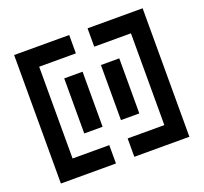

<svg xmlns="http://www.w3.org/2000/svg" viewBox="-121 -841 1042 983"><g transform="rotate(-20 400.0 -350.0)"><path d="M50 -700V0H350V-100H150V-600H350V-700ZM450 -700V-600H650V-100H450V0H750V-700ZM350 -200V-500H250V-200ZM450 -500V-200H550V-500Z"/></g></svg>

Font: Mourier
Style: Regular
Weight: 400
Designer: Eric Mourier
Foundry: Velvetyne Type Foundry
Version: Version 2.000;hotconv 1.0.109;makeotfexe 2.5.65596